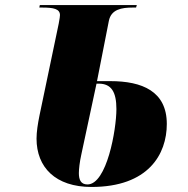

<svg xmlns="http://www.w3.org/2000/svg" viewBox="-20 -734 748 762"><path d="M343 8C569 8 642 -122 642 -242C642 -372 544 -412 418 -412H365L412 -651C421 -697 463 -704 506 -704H520L523 -714H138L136 -704H148C192 -704 218 -699 218 -674C218 -670 217 -661 213 -640L137 -277C130 -243 125 -210 125 -184C125 -70 200 8 343 8ZM327 -2C300 -2 293 -22 293 -47C293 -62 296 -91 303 -122L363 -402H372C422 -402 442 -369 442 -301C442 -220 404 -2 327 -2Z"/></svg>

Font: Noto Serif Display Black
Style: Italic
Weight: 900
Italic angle: -12°
Designer: Monotype Design Team
Foundry: Monotype Imaging Inc.
Version: Version 2.009